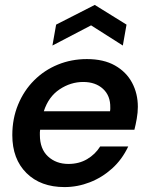

<svg xmlns="http://www.w3.org/2000/svg" viewBox="-20 -748 600 780"><path d="M242 12Q145 12 87.5 -45Q30 -102 30 -199Q30 -266 53.5 -323Q77 -380 118.5 -421.5Q160 -463 215 -485.5Q270 -508 333 -508Q401 -508 447 -482Q493 -456 516.5 -412Q540 -368 540 -314Q540 -291 535.5 -265.5Q531 -240 526 -221H143Q142 -216 142 -210.5Q142 -205 142 -200Q142 -143 175 -112.5Q208 -82 258 -82Q301 -82 334 -101.5Q367 -121 387 -153H501Q476 -100 435.5 -63.5Q395 -27 345 -7.5Q295 12 242 12ZM158 -296H427Q428 -301 428 -304.5Q428 -308 428 -311Q429 -359 398.5 -387Q368 -415 318 -415Q267 -415 222 -385Q177 -355 158 -296ZM193 -563 208 -648 365 -728 494 -648 479 -563 350 -645Z"/></svg>

Font: Rethink Sans SemiBold
Style: Italic
Weight: 600
Italic angle: -10°
Designer: The Rethink Sans project authors (Hans Thiessen). DM Sans designed by Colophon Foundry.
Foundry: Rethink Communications LLC
Version: Version 1.001